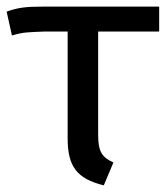

<svg xmlns="http://www.w3.org/2000/svg" viewBox="-25 -547 504 579"><path d="M455 -452V-527H102C51 -527 30 -524 -5 -512L11 -440C28 -445 42 -448 54 -449C65 -450 84 -451 110 -452H179V-129C179 -45 207 -8 288 12L317 -57C282 -73 271 -90 271 -141V-452Z"/></svg>

Font: Fira Sans
Style: Regular
Weight: 400
Designer: Carrois Corporate & Edenspiekermann AG
Foundry: Carrois Corporate GbR & Edenspiekermann AG
Version: Version 4.203